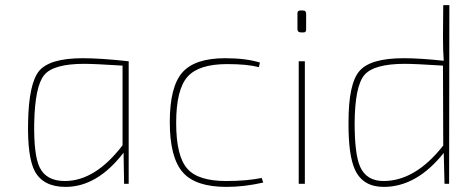

<svg xmlns="http://www.w3.org/2000/svg" viewBox="-20 -720 1859 752"><path d="M464 -122Q361 12 237 12Q149 12 116 -50Q87 -106 90 -242Q93 -393 133 -442Q175 -492 304 -492Q375 -492 484 -480V0H466ZM460 -463Q350 -470 310 -470Q189 -470 153 -426Q117 -382 114 -238Q112 -113 135 -65Q161 -11 234 -11Q353 -11 460 -151Z M1011 -5Q937 12 867 12Q746 12 696 -45Q645 -103 645 -242Q645 -380 694 -436Q743 -492 862 -492Q943 -492 998 -475L994 -457Q948 -469 870 -469Q759 -469 715 -420Q670 -370 670 -239Q670 -108 714 -59Q756 -11 866 -11Q946 -11 1005 -23Z M1167 -679Q1179 -679 1179 -666V-604Q1179 -593 1169 -593H1159Q1145 -593 1145 -606V-668Q1145 -679 1157 -679ZM1150 0V-480H1174V0Z M1739 0H1721L1718 -121Q1612 12 1483 12Q1402 12 1371 -54Q1344 -110 1345 -242Q1345 -393 1388 -442Q1431 -492 1561 -492Q1625 -492 1718 -482Q1715 -519 1715 -574L1716 -700H1740ZM1715 -463Q1605 -470 1566 -470Q1444 -470 1407 -426Q1370 -382 1369 -238Q1369 -117 1390 -68Q1415 -11 1482 -11Q1607 -11 1716 -150Z"/></svg>

Font: Taylor Sans Thin
Style: Regular
Weight: 100
Italic angle: -8°
Designer: Natanael Gama
Version: Version 1.001 September 8, 2015